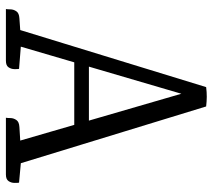

<svg xmlns="http://www.w3.org/2000/svg" viewBox="-55 -665 720 650"><g transform="rotate(90 305.0 -340.0)"><path d="M137.7 -50.5 213.2 -44.5Q214.2 -39.5 214 -28.6Q213.8 -17.7 207.8 -8.9Q201.9 0 185.6 0H10.6Q11.6 -5 11.7 -15.4Q11.8 -25.7 18.1 -35.2Q24.3 -44.7 42 -45.7L81.8 -48.5ZM532.9 -50.5 598.4 -44.5Q599.4 -39.5 599.2 -28.6Q599 -17.7 593 -8.9Q587.1 0 570.8 0H378.6Q379.6 -5 379.7 -15.4Q379.8 -25.7 386.1 -35.2Q392.3 -44.7 410 -45.7L455.6 -48.5ZM168.1 -281H425V-231.4H168.1ZM469.2 -2.7 282.9 -643.7 311.9 -643.5 127.8 -15.8 72.2 -17.4 274.9 -677.9Q292.3 -680.1 307.7 -680Q323 -679.9 340.4 -677.9L544.9 -10.1Z"/></g></svg>

Font: Karma Variable Light
Style: Regular
Weight: 300
Designer: Joana Correia
Foundry: Indian Type Foundry
Version: Version 3.000